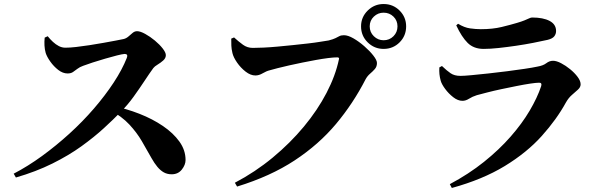

<svg xmlns="http://www.w3.org/2000/svg" viewBox="-20 -872 3040 954"><path d="M48 -9Q119 -46 189 -97Q259 -148 325 -208Q391 -268 447 -333Q503 -398 545 -462Q587 -526 610 -584Q618 -604 599 -604Q587 -603 561 -596.5Q535 -590 502.5 -580.5Q470 -571 440.5 -561.5Q411 -552 393 -545Q376 -539 364.5 -530Q353 -521 342.5 -514Q332 -507 316 -507Q292 -507 269.5 -524.5Q247 -542 230 -566Q213 -590 207 -609Q202 -627 201 -646Q200 -665 202 -685L217 -692Q229 -677 243 -664Q257 -651 272.5 -643Q288 -635 305 -635Q327 -635 358 -638.5Q389 -642 424.5 -647.5Q460 -653 493.5 -659Q527 -665 553.5 -670Q580 -675 594 -678Q607 -681 618 -690.5Q629 -700 639 -708.5Q649 -717 661 -717Q677 -717 701.5 -703.5Q726 -690 749.5 -670.5Q773 -651 788.5 -631Q804 -611 804 -598Q804 -583 791 -571.5Q778 -560 763 -551Q748 -542 742 -534Q723 -508 698 -470Q673 -432 643.5 -391Q614 -350 578 -314Q544 -279 496 -235Q448 -191 385 -145.5Q322 -100 240.5 -59.5Q159 -19 59 10ZM833 -6Q811 -6 794 -15.5Q777 -25 762 -43Q747 -61 733 -86Q709 -129 684.5 -171Q660 -213 623 -253Q586 -293 524 -327L539 -346Q608 -332 673 -306.5Q738 -281 789.5 -246Q841 -211 871.5 -168.5Q902 -126 902 -77Q902 -53 883.5 -29.5Q865 -6 833 -6Z M1147 36Q1248 -17 1335 -89Q1422 -161 1490 -243Q1558 -325 1602.5 -410.5Q1647 -496 1664 -577Q1666 -582 1663.5 -584.5Q1661 -587 1656 -587Q1638 -587 1610.5 -583.5Q1583 -580 1549.5 -574Q1516 -568 1482 -561Q1448 -554 1416.5 -547Q1385 -540 1360 -533.5Q1335 -527 1321 -523Q1304 -519 1285.5 -508Q1267 -497 1249 -497Q1225 -497 1200.5 -516Q1176 -535 1158 -561Q1140 -587 1135 -608Q1130 -629 1129.5 -645Q1129 -661 1129 -680L1143 -686Q1166 -665 1187.5 -649.5Q1209 -634 1236 -634Q1258 -634 1290 -635.5Q1322 -637 1360 -640.5Q1398 -644 1436.5 -648Q1475 -652 1510 -656Q1545 -660 1572 -664.5Q1599 -669 1613 -671Q1636 -677 1647 -682.5Q1658 -688 1666.5 -692.5Q1675 -697 1689 -697Q1709 -697 1736 -681.5Q1763 -666 1790 -642.5Q1817 -619 1835 -596Q1853 -573 1853 -559Q1853 -541 1842.5 -529Q1832 -517 1819 -506Q1806 -495 1797 -479Q1735 -358 1649.5 -256Q1564 -154 1444 -75Q1324 4 1158 55ZM1886 -629Q1840 -629 1807 -661.5Q1774 -694 1774 -741Q1774 -787 1807 -819.5Q1840 -852 1886 -852Q1933 -852 1965.5 -819.5Q1998 -787 1998 -741Q1998 -694 1965.5 -661.5Q1933 -629 1886 -629ZM1886 -672Q1915 -672 1935 -692Q1955 -712 1955 -741Q1955 -770 1935 -789.5Q1915 -809 1886 -809Q1858 -809 1837.5 -789.5Q1817 -770 1817 -741Q1817 -712 1837.5 -692Q1858 -672 1886 -672Z M2215 43Q2309 -7 2384.5 -67.5Q2460 -128 2517 -193Q2574 -258 2612 -322.5Q2650 -387 2669 -444Q2674 -462 2658 -461Q2644 -461 2614 -456.5Q2584 -452 2546.5 -444.5Q2509 -437 2471 -429Q2433 -421 2400.5 -412.5Q2368 -404 2349 -399Q2327 -392 2310.5 -381.5Q2294 -371 2278 -371Q2255 -371 2232 -389Q2209 -407 2192 -430Q2175 -453 2170 -470Q2165 -488 2163.5 -503.5Q2162 -519 2163 -537L2176 -544Q2200 -521 2219 -508Q2238 -495 2268 -495Q2286 -495 2323 -498.5Q2360 -502 2406.5 -507Q2453 -512 2499.5 -518Q2546 -524 2586.5 -530Q2627 -536 2650 -541Q2679 -546 2694.5 -558Q2710 -570 2728 -570Q2745 -570 2768 -558Q2791 -546 2813 -528Q2835 -510 2850 -490Q2865 -470 2865 -453Q2865 -439 2852 -427Q2839 -415 2822 -400.5Q2805 -386 2792 -363Q2746 -279 2672 -196.5Q2598 -114 2488 -47Q2378 20 2225 62ZM2383 -629Q2334 -629 2304 -658.5Q2274 -688 2247 -746L2256 -754Q2287 -735 2315.5 -731Q2344 -727 2369 -727Q2428 -727 2473 -738Q2518 -749 2548 -758Q2572 -765 2586.5 -771Q2601 -777 2609.5 -781Q2618 -785 2624 -785Q2679 -785 2711 -768Q2743 -751 2743 -718Q2743 -703 2734 -691.5Q2725 -680 2701 -674Q2670 -667 2629 -659Q2588 -651 2543.5 -644.5Q2499 -638 2457.5 -633.5Q2416 -629 2383 -629Z"/></svg>

Font: Noto Serif JP ExtraLight ExtraBold
Style: Regular
Weight: 800
Version: Version 2.003-H1;hotconv 1.1.1;makeotfexe 2.6.0